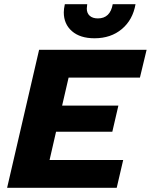

<svg xmlns="http://www.w3.org/2000/svg" viewBox="-20 -898 721 918"><path d="M628 -878Q615 -803 562.5 -759Q510 -715 432 -715Q363 -715 324 -749Q285 -783 285 -839Q285 -855 290 -878H397Q395 -864 395 -857Q395 -835 409 -822.5Q423 -810 448 -810Q507 -810 519 -878ZM14 0 167 -660H681L649 -527H308L277 -393H546L517 -268H248L217 -133H569L538 0Z"/></svg>

Font: Elaine Sans
Style: Bold Italic
Weight: 700
Italic angle: -13°
Designer: Wei Huang
Foundry: Wei Huang
Version: Version 2.001;December 24, 2019;FontCreator 12.0.0.2547 64-b